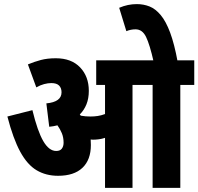

<svg xmlns="http://www.w3.org/2000/svg" viewBox="-20 -916 967 936"><path d="M423 -209Q423 -137 382 -98Q341 -59 263 -59Q204 -59 158.5 -86Q113 -113 78.5 -176.5Q44 -240 16 -348L138 -379Q163 -276 191 -228Q219 -180 254 -180Q273 -180 281.5 -191.5Q290 -203 290 -220Q290 -246 281.5 -266.5Q273 -287 260 -305Q241 -300 220 -298L206 -412Q280 -419 280 -466Q280 -487 268 -499Q256 -511 230 -511Q214 -511 195 -506Q176 -501 157 -490L116 -602Q147 -615 179 -623.5Q211 -632 252 -632Q328 -632 370.5 -587.5Q413 -543 413 -473Q413 -436 401.5 -407.5Q390 -379 369 -358Q372 -355 374 -352Q397 -348 420 -348Q439 -348 456 -350.5Q473 -353 492 -360V-502H449V-622H927V-502H859V0H724V-502H626V0H492V-244Q477 -239 462 -237Q447 -235 432 -235Q427 -235 422 -236Q423 -223 423 -209ZM729 -615Q710 -699 692 -736Q674 -773 641 -773Q617 -773 596 -764L561 -878Q603 -896 647 -896Q680 -896 709 -884.5Q738 -873 763.5 -842.5Q789 -812 809.5 -757Q830 -702 846 -615Z"/></svg>

Font: Noto Sans ExtraCondensed ExtraBold
Style: Italic
Weight: 800
Width: 2
Italic angle: -12°
Designer: Monotype Design Team
Foundry: Monotype Imaging Inc.
Version: Version 2.013; ttfautohint (v1.8.4.7-5d5b)